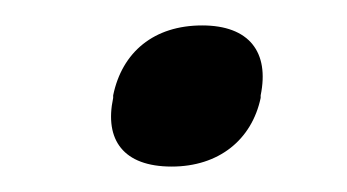

<svg xmlns="http://www.w3.org/2000/svg" viewBox="-20 -122 273 151"><path d="M69 -47V-45C62 -12 77 9 115 9C152 9 178 -12 185 -45V-47C192 -81 176 -102 139 -102C101 -102 76 -81 69 -47Z"/></svg>

Font: LT Wave Text Italic
Style: Regular
Weight: 400
Designer: Daniel Lyons
Version: Version 2.5 (Glyphs App)